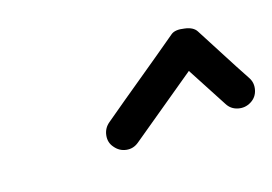

<svg xmlns="http://www.w3.org/2000/svg" viewBox="-46 -679 581 410"><g transform="rotate(-20 244.5 -474.0)"><path d="M162 -389Q153 -401 156 -416.5Q159 -432 172 -441Q219 -474 266.5 -506.5Q314 -539 361 -572Q371 -579 391 -574Q410 -570 416 -558Q433 -526 450 -493Q467 -460 485 -427Q492 -414 487.5 -399Q483 -384 469 -377Q455 -370 440 -374.5Q425 -379 418 -393Q401 -425 383.5 -458Q366 -491 349 -523Q346 -529 356 -529Q366 -529 379 -526Q391 -523 400 -518.5Q409 -514 404 -510Q356 -477 309 -444.5Q262 -412 214 -379Q201 -370 186 -373Q171 -376 162 -389Z"/></g></svg>

Font: FRB American Cursive Guidelines Arrows Extrabold
Style: Bold Italic
Weight: 800
Italic angle: -25°
Version: Version 2.0;Modular Font Editor K font №1